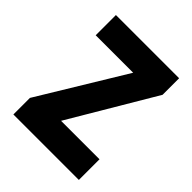

<svg xmlns="http://www.w3.org/2000/svg" viewBox="-198 -837 960 960"><g transform="rotate(45 281.5 -357.0)"><path d="M55 0V-117L331 -571H66V-714H513V-597L246 -146H518V0Z"/></g></svg>

Font: Noto Sans Mono SemiCondensed Black
Style: Regular
Weight: 900
Width: 4
Designer: Monotype Design Team
Foundry: Monotype Imaging Inc.
Version: Version 2.014; ttfautohint (v1.8.4.7-5d5b)